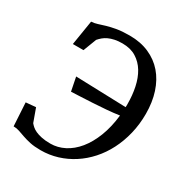

<svg xmlns="http://www.w3.org/2000/svg" viewBox="-177 -878 959 1017"><g transform="rotate(30 302.0 -370.0)"><path d="M22 -168.9 82.5 -174.3 111.8 -93.3Q117.7 -85.9 127.2 -77.4Q136.7 -68.8 152.3 -61.5Q168 -54.2 190.4 -49.6Q212.9 -44.9 244.1 -44.9Q288.1 -44.9 329.1 -65.9Q370.1 -86.9 403.1 -127.2Q436 -167.5 458.7 -225.8Q481.4 -284.2 489.7 -358.4Q453.6 -353 411.6 -349.6Q369.6 -346.2 329.6 -344Q289.6 -341.8 255.6 -340.3Q221.7 -338.9 201.7 -337.9L185.1 -421.4L493.2 -411.6Q493.7 -417 493.7 -421.6Q493.7 -426.3 493.7 -431.6Q493.7 -484.4 483.6 -532.2Q473.6 -580.1 451.7 -616.5Q429.7 -652.8 395 -674.3Q360.4 -695.8 310.5 -695.8Q284.2 -695.8 263.7 -691.4Q243.2 -687 227.5 -679.7Q211.9 -672.4 200.4 -662.6Q189 -652.8 179.7 -642.1L148.9 -561.5H84L108.4 -712.4Q127.4 -713.4 146 -719.5Q164.6 -725.6 188.5 -732.7Q212.4 -739.7 244.6 -745.4Q276.9 -751 323.2 -751Q389.6 -751 441.9 -728Q494.1 -705.1 530 -663.6Q565.9 -622.1 585 -563.5Q604 -504.9 604 -434.1Q604 -369.6 589.8 -311.5Q575.7 -253.4 550.3 -203.9Q524.9 -154.3 489.3 -114.5Q453.6 -74.7 410.6 -46.9Q367.7 -19 318.6 -3.9Q269.5 11.2 216.8 11.2Q178.2 11.2 151.4 5.4Q124.5 -0.5 103.8 -7.8Q83 -15.1 65.9 -21Q48.8 -26.9 30.3 -26.9Z"/></g></svg>

Font: Merriweather
Style: Italic
Weight: 400
Italic angle: -7°
Designer: Eben Sorkin ( eben@eyebytes.com )
Foundry: Eben Sorkin ( eben@eyebytes.com )
Version: Version 1.005; ttfautohint (v0.97) -l 13 -r 13 -G 200 -x 24 